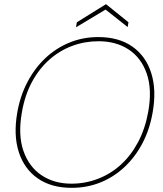

<svg xmlns="http://www.w3.org/2000/svg" viewBox="-20 -890 784 922"><path d="M324 12Q226 12 161 -33.5Q96 -79 70 -160.5Q44 -242 63 -350Q77 -430 112 -496.5Q147 -563 198 -611Q249 -659 313.5 -685.5Q378 -712 452 -712Q551 -712 616 -666Q681 -620 706.5 -538.5Q732 -457 713 -350Q699 -269 664.5 -203Q630 -137 578.5 -88.5Q527 -40 462.5 -14Q398 12 324 12ZM323 -8Q389 -8 449.5 -31Q510 -54 559 -98Q608 -142 642.5 -206.5Q677 -271 692 -354Q711 -461 684.5 -537Q658 -613 597.5 -652.5Q537 -692 453 -692Q387 -692 326.5 -669.5Q266 -647 216.5 -603Q167 -559 133 -495.5Q99 -432 85 -350Q66 -242 92.5 -165.5Q119 -89 179.5 -48.5Q240 -8 323 -8ZM345 -759 349 -783 489 -870 597 -783 593 -760 487 -844Z"/></svg>

Font: DM Sans 12pt Thin
Style: Italic
Weight: 250
Italic angle: -10°
Version: Version 4.004;gftools[0.9.30]